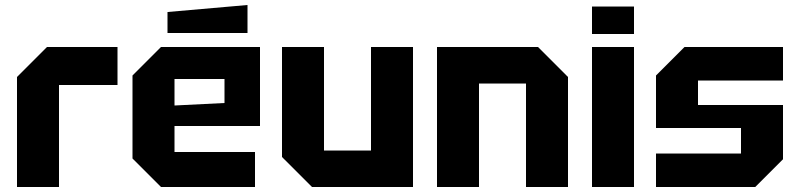

<svg xmlns="http://www.w3.org/2000/svg" viewBox="-20 -748 3192 768"><path d="M48 0V-440L168 -560H450V-408H216V0Z M510 -114V-446L624 -560H1020V-244H678V-140H1000V0H624ZM678 -326 878 -336V-432H678ZM650 -616V-700L970 -728V-616Z M1632 -560V0H1228L1108 -120V-560H1276V-146H1464V-560Z M1728 0V-560H2132L2252 -440V0H2084V-414H1896V0Z M2348 0V-560H2516V0ZM2348 -612V-722H2516V-612Z M2604 0V-134H2944V-236H2604V-446L2718 -560H3112V-426H2772V-328H3112V-111L3001 0Z"/></svg>

Font: Tektur
Style: Bold
Weight: 700
Designer: Adam Jagosz
Foundry: Adam Jagosz
Version: Version 1.005;gftools[0.9.30]